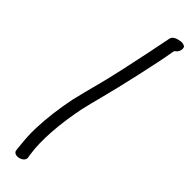

<svg xmlns="http://www.w3.org/2000/svg" viewBox="-290 -635 815 815"><g transform="rotate(45 118.0 -227.5)"><path d="M166 -620C149 -534 142 -500 118 -389C94 -278 80 -239 58 -145C44 -76 36 -9 34 50C32 96 37 134 40 167L42 179C51 203 106 187 98 159L96 146C84 70 93 -39 115 -146C122 -176 130 -209 139 -242C162 -329 203 -510 216 -589L218 -597C235 -608 240 -626 234 -639C230 -643 222 -646 212 -646H211C190 -643 170 -637 166 -620Z"/></g></svg>

Font: Stray Cat
Style: BdObl
Weight: 700
Version: Version 1.0